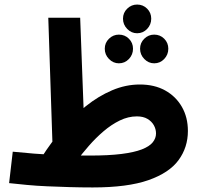

<svg xmlns="http://www.w3.org/2000/svg" viewBox="-20 -810 884 843"><path d="M387 13Q335 13 285 11.5Q235 10 188 8Q141 6 99 2Q57 -2 20 -6L36 -144Q86 -139 129.5 -135.5Q173 -132 213 -130Q253 -128 293 -127.5Q333 -127 375 -127Q457 -127 513 -134Q569 -141 602.5 -154Q636 -167 650.5 -185Q665 -203 665 -224Q665 -243 655.5 -260Q646 -277 627.5 -288Q609 -299 581 -299Q543 -299 506 -281Q469 -263 434.5 -233.5Q400 -204 370 -169.5Q340 -135 316 -103L163 -120Q204 -184 252.5 -241.5Q301 -299 356.5 -343.5Q412 -388 472 -413.5Q532 -439 594 -439Q658 -439 705 -413Q752 -387 778.5 -341Q805 -295 805 -235Q805 -163 764 -107Q723 -51 631.5 -19Q540 13 387 13ZM213 -99 192 -732H332L350 -254ZM582 -664Q557 -664 538.5 -683Q520 -702 520 -728Q520 -754 538.5 -772Q557 -790 582 -790Q608 -790 626 -772Q644 -754 644 -728Q644 -702 626 -683Q608 -664 582 -664ZM502 -532Q477 -532 458.5 -551Q440 -570 440 -596Q440 -622 458.5 -640Q477 -658 502 -658Q528 -658 546 -640Q564 -622 564 -596Q564 -570 546 -551Q528 -532 502 -532ZM657 -532Q632 -532 613.5 -551Q595 -570 595 -596Q595 -622 613.5 -640Q632 -658 657 -658Q683 -658 701 -640Q719 -622 719 -596Q719 -570 701 -551Q683 -532 657 -532Z"/></svg>

Font: Farlight84_Sys_V01
Style: Bold
Weight: 700
Designer: Monotype Design Team, Nadine Chahine and Nizar Qandah
Foundry: Monotype Imaging Inc.
Version: Version 2.004;October 31, 2024;FontCreator 14.0.0.2814 64-bi